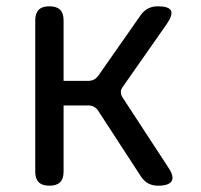

<svg xmlns="http://www.w3.org/2000/svg" viewBox="-20 -580 640 610"><path d="M137 10Q114 10 103 -1Q92 -12 92 -35V-515Q92 -538 103 -549Q114 -560 137 -560Q160 -560 171 -549Q182 -538 182 -515V-323H260Q270 -323 278 -327Q286 -331 292 -339L427 -532Q437 -546 450.5 -553Q464 -560 481 -560Q516 -560 523 -546.5Q530 -533 510 -504L370 -304Q364 -296 364 -287.5Q364 -279 369 -271L514 -49Q534 -20 525.5 -5Q517 10 482 10Q465 10 451.5 3Q438 -4 428 -19L292 -228Q287 -236 279 -240.5Q271 -245 261 -245H182V-35Q182 -12 171 -1Q160 10 137 10Z"/></svg>

Font: Maple Mono NL
Style: Regular
Weight: 400
Monospace: yes
Designer: subframe7536
Version: Version 7.000